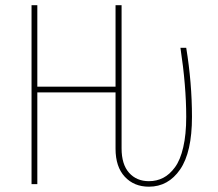

<svg xmlns="http://www.w3.org/2000/svg" viewBox="-20 -701 829 731"><path d="M689 -519Q710.9 -385.3 710.9 -255.9Q710.9 -121.6 665.8 -55.9Q620.6 9.8 546.9 9.8Q490.2 9.8 455.1 -28.1Q419.9 -65.9 419.9 -134.8V-349.1H122.1V0H100.1V-681.2H122.1V-371.1H419.9V-681.2H442.9V-136.2Q442.9 -75.2 471.4 -43.2Q500 -11.2 546.9 -11.2Q576.7 -11.2 601.3 -23.9Q626 -36.6 646.2 -64.2Q666.5 -91.8 677.7 -140.4Q689 -189 689 -255.9Q689 -374 667 -519Z"/></svg>

Font: Fira Sans Compressed Thin
Style: Regular
Weight: 100
Width: 1
Designer: Carrois Corporate & Edenspiekermann AG
Foundry: Carrois Corporate GbR & Edenspiekermann AG
Version: Version 4.203;PS 004.203;hotconv 1.0.88;makeotf.lib2.5.64775